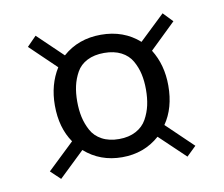

<svg xmlns="http://www.w3.org/2000/svg" viewBox="-54 -628 621 533"><g transform="rotate(-10 256.0 -361.0)"><path d="M50.8 -185.1 126 -256.8Q96.2 -299.8 96.2 -362.8Q96.2 -421.4 124 -465.8L50.8 -536.1L77.1 -563L147.9 -495.1Q191.9 -534.2 255.9 -534.2Q319.8 -534.2 363.8 -495.1L435.1 -563L460.9 -536.1L388.2 -465.8Q416 -421.4 416 -362.8Q416 -299.8 386.2 -256.8L460.9 -185.1L434.1 -159.2L361.8 -228Q317.9 -189 255.9 -189Q193.8 -189 149.9 -228L78.1 -159.2ZM163.6 -406.5Q159.2 -386.7 159.2 -362.8Q159.2 -338.9 163.6 -318.8Q168 -298.8 178 -280.3Q188 -261.7 208 -251Q228 -240.2 255.9 -240.2Q283.7 -240.2 303.7 -251Q323.7 -261.7 334 -280.3Q344.2 -298.8 348.6 -318.8Q353 -338.9 353 -362.8Q353 -386.7 348.6 -406.5Q344.2 -426.3 334 -444.3Q323.7 -462.4 303.7 -472.7Q283.7 -482.9 255.9 -482.9Q228 -482.9 208 -472.7Q188 -462.4 178 -444.3Q168 -426.3 163.6 -406.5Z"/></g></svg>

Font: Standard
Style: Regular
Weight: 400
Designer: Bryce Wilner
Version: Version 2.000;PS 2.0;hotconv 16.6.51;makeotf.lib2.5.65220 DE